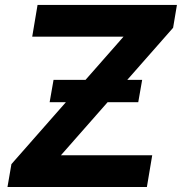

<svg xmlns="http://www.w3.org/2000/svg" viewBox="-20 -747 727 767"><path d="M9.9 0 25.6 -91.3 473.4 -600.5H108.7L130 -727.3H686.8L671.5 -636L223.4 -126.8H588.1L566.8 0ZM178.3 -338.8 193.9 -427.9H547.9L532.3 -338.8Z"/></svg>

Font: Inter UI
Style: Bold Italic
Weight: 700
Italic angle: 9.39999°
Designer: Rasmus Andersson
Foundry: rsms
Version: 3.2;8d6f07862